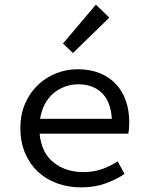

<svg xmlns="http://www.w3.org/2000/svg" viewBox="-20 -797 640 829"><path d="M330 12Q275 12 227.5 -5Q180 -22 144.5 -55Q109 -88 88.5 -135.5Q68 -183 68 -244Q68 -303 88.5 -350Q109 -397 143.5 -430Q178 -463 222.5 -480.5Q267 -498 316 -498Q368 -498 409.5 -481.5Q451 -465 479.5 -435Q508 -405 523 -363Q538 -321 538 -270Q538 -256 537 -243Q536 -230 534 -220H151Q159 -137 211.5 -95.5Q264 -54 340 -54Q384 -54 419.5 -66.5Q455 -79 488 -100L518 -46Q482 -22 435.5 -5Q389 12 330 12ZM318 -433Q288 -433 260.5 -423Q233 -413 211 -394.5Q189 -376 174 -348Q159 -320 153 -284H463Q458 -359 419.5 -396Q381 -433 318 -433ZM295 -568 252 -609 394 -777 452 -721Z"/></svg>

Font: Source Code Pro
Style: Regular
Weight: 400
Monospace: yes
Designer: Paul D. Hunt, Teo Tuominen
Foundry: Adobe Systems Incorporated
Version: Version 2.030;PS 1.000;hotconv 16.6.51;makeotf.lib2.5.65220